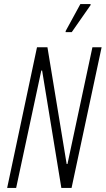

<svg xmlns="http://www.w3.org/2000/svg" viewBox="-20 -919 517 939"><path d="M15 0 161 -688H212L306 -117H310L432 -688H477L330 0H280L186 -574H182L59 0ZM301 -762V-767L373 -899H423V-894L331 -762Z"/></svg>

Font: Saira Condensed ExtraLight
Style: Italic
Weight: 250
Width: 3
Italic angle: -12°
Designer: Hector Gatti with collaboration of the Omnibus-Type team
Foundry: Omnibus-Type
Version: Version 1.101